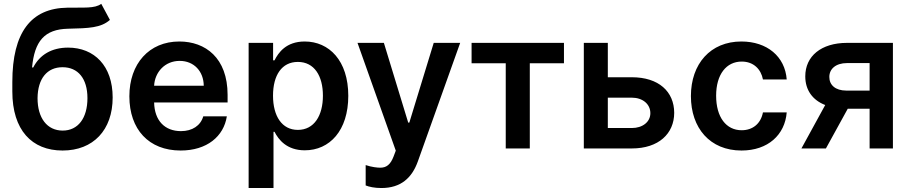

<svg xmlns="http://www.w3.org/2000/svg" viewBox="-20 -767 4697 992"><path d="M547.9 -664.1 503.2 -747.2C469.5 -721.9 411.6 -729 328.1 -727.3C140.3 -724.8 43.7 -599.8 43.7 -343.4V-294.4C43.7 -94.8 144.5 10.7 303.3 10.7C462 10.7 562.1 -95.2 562.1 -263.5C562.1 -426.8 467 -521 331.7 -521C248.6 -521 185.7 -485.1 151.6 -418.3H145.6C158.4 -554.3 209.5 -615.8 331.7 -618.6C440 -621.1 500.7 -622.9 547.9 -664.1ZM174 -259.9C175.1 -361.5 223.7 -419.7 303.3 -419.7C382.8 -419.7 431.8 -361.5 431.8 -259.9C431.8 -156.6 383.2 -92.3 304 -92.3C223.4 -92.3 174 -157 174 -259.9Z M913.4 10.7C1049.4 10.7 1136 -62.5 1152 -165.8H1030.2C1016.3 -117.9 973.4 -89.5 915.1 -89.5C832 -89.5 778.4 -142.8 776.3 -237.6H1155.9V-277C1155.9 -468.4 1040.8 -552.6 906.6 -552.6C750.4 -552.6 648.4 -437.9 648.4 -269.5C648.4 -98.4 748.9 10.7 913.4 10.7ZM776.3 -324.2C779.8 -393.8 831.7 -452.4 908.4 -452.4C982.2 -452.4 1032 -398.4 1032.7 -324.2Z M1264.6 204.5H1393.1V-85.9H1398.4C1418.7 -46.2 1460.9 9.6 1554.7 9.6C1683.2 9.6 1779.5 -92.3 1779.5 -272C1779.5 -453.8 1680.4 -552.6 1554.3 -552.6C1458.1 -552.6 1418 -494.7 1398.4 -455.3H1391V-545.5H1264.6ZM1390.6 -272.7C1390.6 -378.6 1436.1 -447.1 1518.8 -447.1C1604.4 -447.1 1648.4 -374.3 1648.4 -272.7C1648.4 -170.5 1603.7 -95.9 1518.8 -95.9C1436.8 -95.9 1390.6 -166.9 1390.6 -272.7Z M1950.3 204.5C2050.4 204.5 2108.3 153.1 2139.2 66.1L2357.6 -545.5H2220.9L2094.8 -133.5H2089.1L1963.4 -545.5H1827.1L2024.9 11.4L2013.8 40.8C1997.5 84.2 1975.9 99.1 1945.7 99.4C1931.5 99.8 1899.5 96.2 1869.3 85.9V191.1C1886.7 198.2 1915.1 204.5 1950.3 204.5Z M2416.5 -440H2593V0H2717.3V-440H2893.8V-545.5H2416.5Z M2996.4 0H3244.3C3383.2 0 3463.1 -76.7 3463.4 -183.9C3463.1 -294 3383.2 -367.9 3244.3 -367.9H3120.4V-545.5H2996.4ZM3120.4 -105.5V-262.4H3244.3C3300.1 -262.4 3340.2 -229.4 3340.2 -182.2C3340.2 -137.1 3300.1 -105.5 3244.3 -105.5Z M3811.1 10.7C3948.2 10.7 4035.5 -70.7 4044.7 -186.4H3921.9C3910.9 -127.8 3868.6 -94.1 3812.1 -94.1C3731.9 -94.1 3680 -161.2 3680 -272.7C3680 -382.8 3733 -448.9 3812.1 -448.9C3873.9 -448.9 3911.9 -409.1 3921.9 -356.5H4044.7C4035.9 -474.8 3943.5 -552.6 3810.4 -552.6C3650.6 -552.6 3549.7 -437.1 3549.7 -270.6C3549.7 -105.5 3648.1 10.7 3811.1 10.7Z M4473 0H4593.4V-545.5H4356.5C4223 -545.5 4140.3 -476.9 4140.6 -372.2C4140.6 -302.2 4177.9 -249.6 4243.6 -224.4L4120.7 0H4247.2L4360.1 -205.3H4376.8H4473ZM4264.9 -369.3C4264.6 -410.2 4297.6 -441.1 4356.5 -441.1H4473V-299H4352.3C4295.8 -299 4264.6 -328.5 4264.9 -369.3Z"/></svg>

Font: Margiela Sans Semi Bold
Style: Regular
Weight: 600
Designer: Stefan Endress, Andreas Faust
Version: Version 1.100;FEAKit 1.0